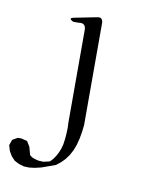

<svg xmlns="http://www.w3.org/2000/svg" viewBox="-82 -556 656 755"><g transform="rotate(10 246.0 -179.0)"><path d="M20.5 28.3H35.2L58.6 34.2L71.3 54.7L80.1 86.9L88.9 93.8L100.6 98.6L116.2 102.5L135.7 103.5L161.1 97.7L172.9 85L181.6 72.3L189.5 57.6L196.3 41L201.2 23.4L204.1 2.9L206.1 -19.5L207 -43.9L206.1 -66.4V-434.6Q206.1 -463.9 177.7 -459H156.2Q130.9 -470.7 158.2 -475.6L247.1 -493.2Q266.6 -497.1 268.6 -475.6V-66.4L265.6 -40L260.7 -11.7L253.9 14.6L245.1 38.1L233.4 59.6L219.7 78.1L205.1 92.8L186.5 107.4L131.8 127L107.4 132.8L84 135.7L63.5 134.8L43 128.9L24.4 119.1L9.8 103.5L-1 85L-7.8 62.5L0 40Z"/></g></svg>

Font: B2 Hana
Style: Regular
Weight: 500
Version: 2020-08-05; (max)